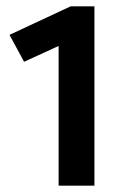

<svg xmlns="http://www.w3.org/2000/svg" viewBox="-20 -586 386 606"><path d="M278 0V-566H203L10 -476L56 -391L165 -441V0Z"/></svg>

Font: Catamaran SemiBold
Style: Regular
Weight: 600
Designer: Pria Ravichandran
Version: Version 2.000